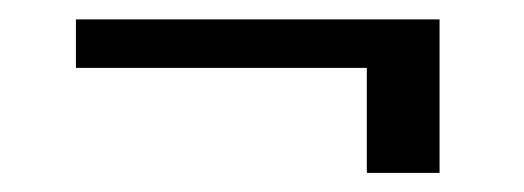

<svg xmlns="http://www.w3.org/2000/svg" viewBox="-20 -520 540 198"><path d="M58.3 -500H433.3V-341.7H358.3V-450H58.3Z"/></svg>

Font: BoonBaan
Style: Regular
Weight: 400
Designer: Sungsit Sawaiwan
Foundry: FontUni
Version: Version 2.0